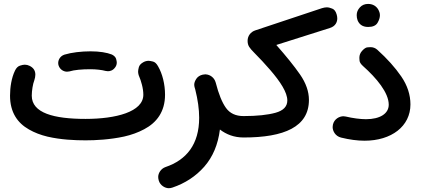

<svg xmlns="http://www.w3.org/2000/svg" viewBox="-20 -675 2168 989"><path d="M31.7 -182.1C31.7 -96.2 70.3 -41.5 128.9 -8.3C157.7 8.3 189.9 20.5 224.6 28.8C293.9 44.9 365.7 47.9 420.9 47.9C471.7 47.9 545.4 44.4 619.6 28.3C656.2 20 690.9 7.8 722.7 -9.3C786.6 -43 830.1 -99.1 830.1 -187C830.1 -240.2 816.9 -294.9 793.9 -334C786.6 -347.2 777.8 -355.5 768.1 -357.9C757.8 -360.4 750.5 -361.8 745.6 -361.8C736.3 -361.8 727.1 -359.4 718.3 -354.5C705.1 -347.2 697.8 -338.4 695.3 -329.1C692.9 -319.8 691.4 -312.5 691.4 -307.1C691.4 -297.9 693.4 -288.6 697.8 -278.8C701.7 -270.5 706.1 -257.3 710.9 -239.3C715.8 -220.7 718.3 -203.1 718.3 -187C718.3 -98.6 576.2 -62.5 420.9 -62.5C257.3 -62.5 143.6 -92.8 143.6 -182.1C143.6 -208 149.4 -243.2 156.7 -261.2C160.2 -272 162.1 -281.7 162.1 -290.5C162.1 -311 152.3 -326.2 132.3 -335.9C124.5 -339.8 116.2 -341.8 107.9 -341.8C101.6 -341.8 93.3 -340.3 83 -336.9C72.3 -333.5 63.5 -324.7 57.1 -311C39.1 -273.9 31.7 -225.1 31.7 -182.1ZM281.7 -337.9C289.1 -314.9 310.1 -305.7 325.2 -305.7C329.6 -305.7 333.5 -306.2 337.4 -307.1C362.3 -314.9 401.9 -318.4 446.3 -318.4C474.1 -318.4 504.9 -314.9 523.9 -309.6C527.8 -308.6 531.7 -308.1 535.6 -308.1C545.9 -308.1 561.5 -311 573.7 -328.6C579.1 -335.9 581.5 -344.2 581.5 -353C581.5 -356.4 580.6 -362.8 578.1 -371.6C575.7 -379.9 568.8 -387.7 556.6 -394C530.8 -404.3 492.7 -410.6 446.3 -410.6C399.4 -410.6 348.6 -404.8 312 -393.6C288.1 -385.7 279.8 -364.7 279.8 -350.6C279.8 -346.2 280.3 -342.3 281.7 -337.9Z M982.9 -223.6 985.8 -213.9C999 -161.1 1005.9 -112.8 1005.9 -68.4C1005.9 68.8 940.4 148.9 832.5 185.5C808.6 193.8 794.9 217.3 794.9 236.3C794.9 242.2 795.9 248.5 797.9 255.4C805.7 281.2 831.1 294.4 849.1 294.4C855.5 294.4 861.8 293.5 868.7 291C933.6 269 988.3 233.4 1032.2 183.6C1076.2 133.3 1103 69.8 1112.8 -7.8C1146 17.6 1186 33.2 1234.4 33.2H1234.9C1250 33.2 1263.2 27.8 1273.9 17.1C1284.7 5.9 1290 -6.8 1290 -22C1290 -52.7 1265.6 -77.1 1234.9 -77.1H1234.4C1193.8 -77.1 1164.1 -91.3 1144 -119.1C1124 -147 1106.4 -189.9 1091.3 -249L1089.8 -253.4C1083.5 -273.4 1064.5 -290.5 1039.6 -292H1036.6C1032.7 -292 1028.8 -291.5 1024.4 -290.5C1009.3 -287.1 998.5 -279.8 991.2 -269C983.9 -257.8 980.5 -248 980.5 -238.8C980.5 -233.9 981.4 -229 982.9 -223.6Z M1179.2 -22C1179.2 -6.8 1184.6 5.9 1195.8 17.1C1207 27.8 1219.7 33.2 1234.9 33.2C1443.8 33.2 1571.3 -21.5 1571.3 -160.2C1571.3 -203.1 1556.2 -247.1 1525.4 -291.5C1494.6 -335.9 1453.6 -386.2 1403.3 -443.4L1679.2 -530.8C1709 -540 1717.3 -562.5 1717.3 -580.1C1717.3 -586.4 1716.3 -592.8 1714.4 -599.6C1710 -615.7 1702.6 -626 1691.9 -630.4C1681.2 -634.8 1671.9 -637.2 1663.6 -637.2C1655.8 -637.2 1647.5 -635.7 1638.2 -632.8L1296.4 -519C1271 -511.2 1255.4 -489.7 1255.4 -464.8C1255.4 -439 1266.1 -427.7 1288.1 -404.8C1317.9 -375 1345.7 -344.7 1371.6 -314.9C1423.8 -254.4 1460 -199.2 1460 -157.7C1460 -126.5 1439.9 -105.5 1399.4 -94.2C1358.9 -83 1303.7 -77.1 1234.9 -77.1C1219.7 -77.1 1207 -71.8 1195.8 -61C1184.6 -50.3 1179.2 -37.1 1179.2 -22Z M1694.8 -32.7C1693.8 -28.3 1693.4 -24.4 1693.4 -20.5C1693.4 -0.5 1707 26.4 1736.8 33.7C1780.3 44.4 1820.8 49.8 1857.9 49.8C1996.1 49.8 2094.2 -24.4 2094.2 -137.2C2094.2 -186.5 2078.6 -234.9 2046.9 -281.2C2015.1 -327.6 1974.1 -373 1923.8 -418.5C1913.6 -427.7 1901.9 -432.1 1888.2 -432.1C1886.7 -432.1 1881.3 -431.6 1873 -431.2C1864.7 -430.7 1855.5 -424.3 1845.2 -413.1C1835.9 -402.8 1831.1 -391.1 1831.1 -377C1831.1 -375.5 1831.5 -371.1 1832 -362.8C1832.5 -354.5 1838.4 -345.2 1849.6 -335C1919.9 -272.5 1982.4 -197.3 1982.4 -135.7C1982.4 -89.4 1937 -61 1865.2 -61C1835.4 -61 1795.9 -66.4 1761.2 -74.7C1756.8 -75.7 1752.9 -76.2 1749 -76.2C1728 -76.2 1701.2 -62 1694.8 -32.7ZM1817.4 -597.2C1817.4 -587.9 1818.8 -579.1 1821.8 -570.8C1829.1 -552.7 1843.8 -536.1 1876.5 -536.1C1900.4 -536.1 1916.5 -543.5 1924.8 -557.6C1933.1 -571.8 1937 -584.5 1937 -596.7C1937 -606.9 1933.6 -617.2 1927.2 -627.9C1917.5 -643.1 1900.9 -654.8 1876 -654.8C1858.9 -654.8 1844.7 -648.9 1834 -637.2C1822.8 -625 1817.4 -611.8 1817.4 -597.2Z"/></svg>

Font: Mikhak SemiBold
Style: Regular
Weight: 600
Designer: Amin Abedi
Version: Version 3.2